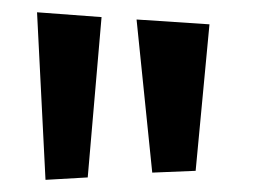

<svg xmlns="http://www.w3.org/2000/svg" viewBox="-20 -764 420 311"><path d="M40 -744.1 144.5 -736.3 122.1 -476.6 53.7 -472.7ZM201.2 -732.4 319.3 -724.6 296.9 -487.3 226.6 -484.4Z"/></svg>

Font: Lakki Reddy
Style: Regular
Weight: 400
Designer: Appaji Ambarisha Darbha
Version: Version 1.0.4; ttfautohint (v1.2.42-39fb)